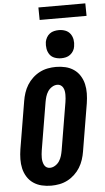

<svg xmlns="http://www.w3.org/2000/svg" viewBox="-70 -1172 666 1223"><g transform="rotate(-5 262.5 -561.0)"><path d="M207 8Q176 8 146.5 1Q117 -6 93 -22.5Q69 -39 53.5 -64Q38 -89 31.5 -117.5Q25 -146 25.5 -177Q26 -208 31 -240L82 -545Q86 -570 94.5 -596Q103 -622 117.5 -645.5Q132 -669 153 -688.5Q174 -708 198.5 -720.5Q223 -733 249.5 -738Q276 -743 302 -743Q333 -743 362.5 -736Q392 -729 416 -712.5Q440 -696 455.5 -671Q471 -646 477.5 -617.5Q484 -589 483.5 -558Q483 -527 478 -495L427 -190Q423 -165 414.5 -139Q406 -113 391.5 -89.5Q377 -66 356 -46.5Q335 -27 310.5 -14.5Q286 -2 259.5 3Q233 8 207 8ZM208 -106Q226 -106 242.5 -116.5Q259 -127 269 -142.5Q279 -158 284 -175Q289 -192 292 -209L343 -514Q345 -526 346 -538Q347 -550 347 -562Q347 -574 345 -585.5Q343 -597 337.5 -607Q332 -617 322.5 -623Q313 -629 301 -629Q283 -629 266.5 -618.5Q250 -608 240 -592.5Q230 -577 225 -560Q220 -543 217 -526L166 -221Q164 -209 163 -197Q162 -185 162 -173Q162 -161 164.5 -149.5Q167 -138 172 -128Q177 -118 186.5 -112Q196 -106 208 -106ZM341 -795Q319 -795 299 -802.5Q279 -810 267.5 -826.5Q256 -843 252.5 -864Q249 -885 252 -907Q255 -922 262.5 -935.5Q270 -949 282.5 -958.5Q295 -968 310.5 -971.5Q326 -975 341 -975Q363 -975 382.5 -967.5Q402 -960 414 -943.5Q426 -927 429.5 -906Q433 -885 429 -863Q427 -848 419 -834.5Q411 -821 398.5 -811.5Q386 -802 371 -798.5Q356 -795 341 -795ZM225 -1050 224 -1130H524L525 -1050Z"/></g></svg>

Font: Iosevka SS18 Heavy
Style: Italic
Weight: 900
Italic angle: -9°
Monospace: yes
Designer: Belleve Invis
Foundry: Belleve Invis
Version: Version 25.1.1; ttfautohint (v1.8.4)